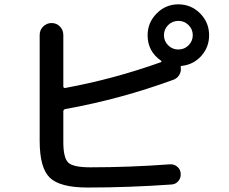

<svg xmlns="http://www.w3.org/2000/svg" viewBox="-20 -840 1040 872"><path d="M836.4 -726.1Q817.4 -745.1 790 -745.1Q762.7 -745.1 743.7 -726.1Q724.6 -707 724.6 -680.2Q724.6 -653.3 743.7 -634.3Q762.7 -615.2 790 -615.2Q817.4 -615.2 836.4 -634.3Q855.5 -653.3 855.5 -680.2Q855.5 -707 836.4 -726.1ZM377.9 11.7Q252.9 11.7 206.5 -32.7Q160.2 -77.1 160.2 -200.2V-680.7Q160.2 -704.1 176.3 -719.7Q192.4 -735.4 214.4 -735.4Q236.3 -735.4 252 -719.7Q267.6 -704.1 267.6 -680.7V-447.3Q267.6 -444.3 270 -441.9Q272.5 -439.5 275.4 -440.4Q495.1 -480.5 710.9 -557.6Q716.8 -559.6 710 -565.4Q650.4 -607.4 650.4 -679.7Q650.4 -737.3 691.4 -778.8Q732.4 -820.3 790 -820.3Q847.7 -820.3 888.7 -779.3Q929.7 -738.3 929.7 -679.7Q929.7 -626 894.5 -586.4Q859.4 -546.9 806.6 -541Q798.8 -541 800.8 -533.2Q803.7 -516.6 794.9 -501Q786.1 -485.4 769.5 -478.5Q527.3 -389.6 276.4 -344.7Q268.6 -342.8 267.6 -335V-195.3Q267.6 -122.1 290.5 -101.1Q313.5 -80.1 389.6 -80.1Q568.4 -80.1 752.9 -93.8Q771.5 -94.7 785.6 -82.5Q799.8 -70.3 800.8 -50.8Q801.8 -31.2 789.6 -17.1Q777.3 -2.9 757.8 -2Q564.5 11.7 377.9 11.7Z"/></svg>

Font: Rounded Mgen+ 2m medium
Style: Regular
Weight: 500
Designer: [Source Han Sans]
Ryoko NISHIZUKA  (kana & ideographs); Paul D. Hunt (Latin, Greek & Cyrillic); Wenlong ZHANG  (bopomofo
Version: Version 1.059.20150602